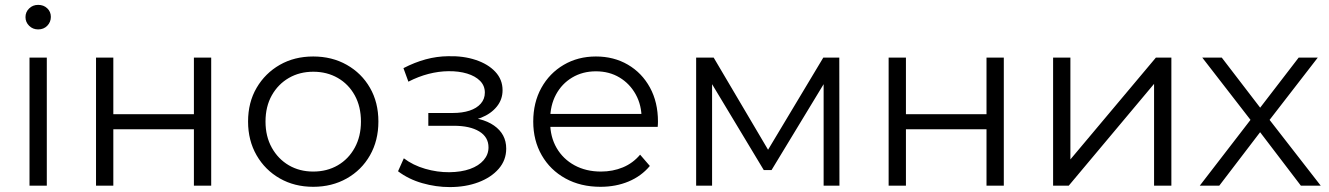

<svg xmlns="http://www.w3.org/2000/svg" viewBox="-20 -762 5455 788"><path d="M101.1 0V-525.5H172.1V0ZM136.6 -641.3Q114.7 -641.3 99.7 -656.1Q84.6 -670.9 84.6 -691.7Q84.6 -712.9 99.7 -727.4Q114.7 -742 136.6 -742Q159 -742 173.8 -728Q188.7 -714 188.7 -692.8Q188.7 -671.5 174.1 -656.4Q159.5 -641.3 136.6 -641.3Z M374.1 0V-525.5H445.1V-293.2H775.8V-525.5H846.8V0H775.8V-231.6H445.1V0Z M1265.5 4.7Q1188.7 4.7 1128.4 -29.7Q1068.1 -64 1033.1 -124.7Q998.1 -185.5 998.1 -263.1Q998.1 -341.7 1033.2 -401.6Q1068.3 -461.5 1128.4 -495.9Q1188.4 -530.2 1265.5 -530.2Q1342.6 -530.2 1403.2 -495.9Q1463.9 -461.6 1498.4 -401.7Q1533 -341.9 1533 -263.1Q1533 -185.3 1498.5 -124.6Q1464 -64 1403.2 -29.7Q1342.4 4.7 1265.5 4.7ZM1265.5 -57.9Q1321.9 -57.9 1366.2 -83.5Q1410.5 -109.2 1435.9 -155.7Q1461.4 -202.2 1461.4 -263Q1461.4 -324.8 1435.9 -370.8Q1410.5 -416.8 1366.2 -442.2Q1321.9 -467.6 1265.8 -467.6Q1209.7 -467.6 1165.7 -442.2Q1121.6 -416.8 1095.6 -370.8Q1069.7 -324.8 1069.7 -263Q1069.7 -202.2 1095.6 -155.7Q1121.6 -109.2 1165.6 -83.5Q1209.7 -57.9 1265.5 -57.9Z M1825.9 5.8Q1769.2 5.8 1713.1 -10.3Q1657 -26.3 1613.6 -59.1L1637.4 -112.3Q1674.9 -83.8 1724.8 -69.3Q1774.7 -54.8 1824.1 -55.2Q1873 -55.7 1909.1 -68.6Q1945.2 -81.6 1965.1 -104.8Q1984.9 -128 1984.9 -157.2Q1984.9 -199.4 1946.9 -222.6Q1908.8 -245.8 1842.6 -245.8H1737.9V-298.3H1838.5Q1877.2 -298.3 1906.9 -307.9Q1936.5 -317.6 1953.2 -336.7Q1969.9 -355.8 1969.9 -381.9Q1969.9 -410.3 1950.3 -430.1Q1930.6 -449.9 1896.9 -460.1Q1863.2 -470.3 1820.2 -469.8Q1780.6 -469.4 1739.1 -458.8Q1697.5 -448.1 1656.1 -426.8L1635.8 -482.3Q1681.9 -506.2 1727.3 -518.5Q1772.7 -530.8 1818.8 -531.3Q1881.7 -533 1932.5 -516Q1983.3 -499.1 2012.9 -467.3Q2042.6 -435.5 2042.6 -391.8Q2042.6 -353.4 2018.8 -324.3Q1995.1 -295.1 1954.8 -279Q1914.6 -262.9 1863.9 -262.9L1867.4 -281.8Q1957.3 -281.8 2007.4 -246.8Q2057.6 -211.8 2057.6 -152.1Q2057.6 -104.5 2026.6 -69Q1995.7 -33.6 1943.4 -13.9Q1891.1 5.8 1825.9 5.8Z M2444.7 4.7Q2362.9 4.7 2300.6 -29.7Q2238.4 -64 2203.5 -124.6Q2168.5 -185.3 2168.5 -263Q2168.5 -341.1 2201.8 -401.3Q2235.1 -461.5 2293.5 -495.8Q2352 -530.2 2425.7 -530.2Q2499.3 -530.2 2556.9 -496.6Q2614.6 -462.9 2647.5 -402.7Q2680.4 -342.4 2680.4 -262.9Q2680.4 -258.5 2680.1 -252.7Q2679.8 -246.8 2679.3 -241.4H2222.6V-294.4H2641.6L2613.2 -273.2Q2613.8 -329.9 2589.3 -374.2Q2564.9 -418.6 2522.7 -443.9Q2480.6 -469.3 2425.7 -469.3Q2371.2 -469.3 2328.5 -443.9Q2285.9 -418.6 2261.9 -374Q2238 -329.3 2238 -271.5V-259.6Q2238 -200.5 2264.4 -154.8Q2290.9 -109.2 2338.1 -83.5Q2385.3 -57.9 2446.4 -57.9Q2495 -57.9 2536.4 -75.1Q2577.8 -92.3 2607.1 -127.2L2647.1 -80.9Q2612 -38.9 2559.7 -17.1Q2507.5 4.7 2444.7 4.7Z M2837.1 0V-525.5H2909.1L3147.1 -122.3H3117.2L3358.9 -525.5H3424.6L3425.2 0H3360.3V-443.8L3373.1 -437.6L3146.6 -64.1H3114.6L2887.1 -442.1L2902.5 -444.9V0Z M3627.1 0V-525.5H3698.1V-293.2H4028.8V-525.5H4099.8V0H4028.8V-231.6H3698.1V0Z M4302.1 0V-525.5H4373.1V-107.7L4723.9 -525.5H4787.5V0H4716.5V-417.8L4366.3 0Z M4904.1 0 5126.4 -288.4 5125.4 -253.1 4914.4 -525.5H4994.4L5167.2 -300.2L5137.1 -300.8L5309.9 -525.5H5388.3L5175.3 -250.2L5176.3 -288.3L5400.5 0H5319L5136.3 -239.6L5164.5 -236.2L4984.1 0Z"/></svg>

Font: Montserrat Thin
Style: Regular
Weight: 100
Designer: Julieta Ulanovsky
Foundry: Julieta Ulanovsky
Version: Version 9.000